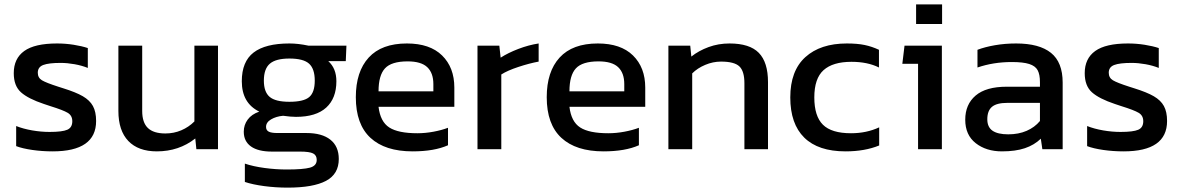

<svg xmlns="http://www.w3.org/2000/svg" viewBox="-20 -683 5407 879"><path d="M54 -14V-106Q87 -93 127.5 -86Q168 -79 207 -79Q265 -79 288 -89Q311 -99 311 -128Q311 -154 290 -166.5Q269 -179 211 -197L181 -207Q109 -231 76 -260.5Q43 -290 43 -348Q43 -415 91 -449.5Q139 -484 241 -484Q280 -484 317.5 -478Q355 -472 382 -463V-372Q355 -383 321.5 -389Q288 -395 258 -395Q203 -395 178 -385.5Q153 -376 153 -350Q153 -327 172 -315.5Q191 -304 247 -286L269 -279Q327 -261 359 -242.5Q391 -224 405.5 -197.5Q420 -171 420 -129Q420 10 221 10Q173 10 128 3.5Q83 -3 54 -14Z M522 -175V-474H631V-175Q631 -122 657 -97Q683 -72 737 -72Q776 -72 810 -86.5Q844 -101 870 -127V-474H978V0H879L874 -49Q799 10 698 10Q613 10 567.5 -37.5Q522 -85 522 -175Z M1101 150V66Q1139 79 1191 86Q1243 93 1292 93Q1368 93 1399 84.5Q1430 76 1430 49Q1430 28 1413.5 19.5Q1397 11 1353 11H1225Q1162 11 1129 -12.5Q1096 -36 1096 -80Q1096 -111 1114 -135.5Q1132 -160 1167 -172Q1087 -211 1087 -311Q1087 -401 1141 -442.5Q1195 -484 1305 -484Q1345 -484 1392 -474H1566L1563 -403H1483Q1520 -370 1520 -311Q1520 -233 1473.5 -190.5Q1427 -148 1335 -148Q1311 -148 1276 -153Q1244 -150 1221 -136.5Q1198 -123 1198 -102Q1198 -87 1210 -80.5Q1222 -74 1250 -74H1383Q1454 -74 1492.5 -43.5Q1531 -13 1531 45Q1531 114 1472.5 145Q1414 176 1297 176Q1242 176 1189.5 169Q1137 162 1101 150ZM1421 -314Q1421 -368 1395 -391.5Q1369 -415 1305 -415Q1243 -415 1215.5 -391.5Q1188 -368 1188 -314Q1188 -262 1214.5 -239.5Q1241 -217 1305 -217Q1370 -217 1395.5 -238.5Q1421 -260 1421 -314Z M1609 -238Q1609 -355 1668 -419.5Q1727 -484 1843 -484Q1948 -484 2004 -429Q2060 -374 2060 -282V-194H1713Q1721 -126 1762 -99.5Q1803 -73 1891 -73Q1927 -73 1964.5 -80Q2002 -87 2031 -98V-18Q1968 10 1869 10Q1743 10 1676 -52Q1609 -114 1609 -238ZM1964 -265V-298Q1964 -349 1936 -375.5Q1908 -402 1846 -402Q1772 -402 1742.5 -370Q1713 -338 1713 -265Z M2166 -474H2266L2272 -419Q2306 -441 2353 -459Q2400 -477 2446 -484V-401Q2403 -393 2353 -376.5Q2303 -360 2275 -342V0H2166Z M2483 -238Q2483 -355 2542 -419.5Q2601 -484 2717 -484Q2822 -484 2878 -429Q2934 -374 2934 -282V-194H2587Q2595 -126 2636 -99.5Q2677 -73 2765 -73Q2801 -73 2838.5 -80Q2876 -87 2905 -98V-18Q2842 10 2743 10Q2617 10 2550 -52Q2483 -114 2483 -238ZM2838 -265V-298Q2838 -349 2810 -375.5Q2782 -402 2720 -402Q2646 -402 2616.5 -370Q2587 -338 2587 -265Z M3040 -474H3140L3145 -424Q3179 -451 3224 -467.5Q3269 -484 3320 -484Q3412 -484 3454 -441Q3496 -398 3496 -307V0H3388V-302Q3388 -357 3365 -379Q3342 -401 3281 -401Q3244 -401 3208.5 -386Q3173 -371 3149 -347V0H3040Z M3598 -237Q3598 -359 3667 -421.5Q3736 -484 3857 -484Q3905 -484 3938.5 -477Q3972 -470 4004 -455V-374Q3952 -400 3878 -400Q3793 -400 3750.5 -362Q3708 -324 3708 -237Q3708 -151 3747.5 -112Q3787 -73 3876 -73Q3947 -73 4005 -100V-17Q3939 10 3851 10Q3726 10 3662 -53Q3598 -116 3598 -237Z M4174 -663H4293V-573H4174ZM4183 -391H4111L4121 -474H4292V0H4183Z M4399 -135Q4399 -205 4446.5 -245.5Q4494 -286 4589 -286H4741V-307Q4741 -342 4730.5 -361.5Q4720 -381 4692 -390Q4664 -399 4612 -399Q4528 -399 4455 -374V-455Q4489 -468 4535 -476Q4581 -484 4632 -484Q4738 -484 4791.5 -441Q4845 -398 4845 -305V0H4752L4745 -48Q4715 -19 4672 -4.5Q4629 10 4567 10Q4495 10 4447 -27.5Q4399 -65 4399 -135ZM4741 -129V-212H4591Q4543 -212 4521.5 -194Q4500 -176 4500 -137Q4500 -101 4524 -84.5Q4548 -68 4596 -68Q4643 -68 4680 -84Q4717 -100 4741 -129Z M4957 -14V-106Q4990 -93 5030.5 -86Q5071 -79 5110 -79Q5168 -79 5191 -89Q5214 -99 5214 -128Q5214 -154 5193 -166.5Q5172 -179 5114 -197L5084 -207Q5012 -231 4979 -260.5Q4946 -290 4946 -348Q4946 -415 4994 -449.5Q5042 -484 5144 -484Q5183 -484 5220.5 -478Q5258 -472 5285 -463V-372Q5258 -383 5224.5 -389Q5191 -395 5161 -395Q5106 -395 5081 -385.5Q5056 -376 5056 -350Q5056 -327 5075 -315.5Q5094 -304 5150 -286L5172 -279Q5230 -261 5262 -242.5Q5294 -224 5308.5 -197.5Q5323 -171 5323 -129Q5323 10 5124 10Q5076 10 5031 3.5Q4986 -3 4957 -14Z"/></svg>

Font: Kanit
Style: Regular
Weight: 400
Designer: Katatrad Team
Foundry: Cadson Demak
Version: Version 1.001